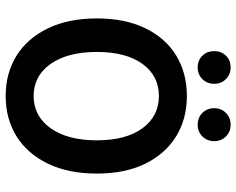

<svg xmlns="http://www.w3.org/2000/svg" viewBox="-100 -742 852 693"><g transform="rotate(90 326.5 -395.0)"><path d="M326 11Q243 11 180 -28.5Q117 -68 81.5 -142Q46 -216 46 -318Q46 -420 81.5 -493Q117 -566 180 -604.5Q243 -643 326 -643Q409 -643 472 -604Q535 -565 570.5 -492.5Q606 -420 606 -318Q606 -216 570.5 -142Q535 -68 472 -28.5Q409 11 326 11ZM326 -90Q399 -90 442.5 -151.5Q486 -213 486 -318Q486 -423 442.5 -482.5Q399 -542 326 -542Q253 -542 210 -482.5Q167 -423 167 -318Q167 -213 210 -151.5Q253 -90 326 -90ZM223 -682Q197 -682 180.5 -699Q164 -716 164 -742Q164 -767 180.5 -784Q197 -801 223 -801Q248 -801 265 -784Q282 -767 282 -742Q282 -716 265 -699Q248 -682 223 -682ZM430 -682Q404 -682 387 -699Q370 -716 370 -742Q370 -767 387 -784Q404 -801 430 -801Q455 -801 472 -784Q489 -767 489 -742Q489 -716 472 -699Q455 -682 430 -682Z"/></g></svg>

Font: Narnoor SemiBold
Style: Regular
Weight: 600
Designer: S. Sridhar Murthy
Foundry: SIL International
Version: Version 3.000